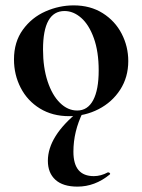

<svg xmlns="http://www.w3.org/2000/svg" viewBox="-20 -419 529 714"><path d="M158 179Q158 87 274 -6L288 -1Q253 70 253 145Q253 191 272 213.5Q291 236 329 236Q355 236 381 222H383Q386 222 388.5 225Q391 228 388 230Q333 275 268 275Q214 275 186 249.5Q158 224 158 179ZM32 -198Q32 -263 65 -308.5Q98 -354 149 -376.5Q200 -399 254 -399Q316 -399 362 -370Q408 -341 432.5 -293.5Q457 -246 457 -192Q457 -132 427 -85.5Q397 -39 346.5 -13Q296 13 237 13Q175 13 128.5 -15.5Q82 -44 57 -92.5Q32 -141 32 -198ZM347 -157Q347 -227 329 -277Q311 -327 282 -352.5Q253 -378 220 -378Q140 -378 140 -235Q140 -168 157 -116.5Q174 -65 203 -36.5Q232 -8 267 -8Q306 -8 326.5 -46.5Q347 -85 347 -157Z"/></svg>

Font: Cormorant Garamond
Style: Bold
Weight: 700
Designer: Christian Thalmann (Catharsis Fonts)
Foundry: Catharsis Fonts
Version: Version 4.000